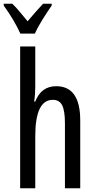

<svg xmlns="http://www.w3.org/2000/svg" viewBox="-45 -1009 511 1029"><path d="M144 -760H63V0H144V-279Q144 -474 238 -474Q273 -474 288 -445Q303 -416 303 -348V0H385V-364Q385 -547 256 -547Q176 -547 144 -465H138Q144 -501 144 -545ZM232 -989H186Q162 -963 145 -944Q128 -925 103 -895Q81 -921 60 -946.5Q39 -972 21 -989H-25V-979Q31 -902 64 -829H142Q157 -863 183.5 -905.5Q210 -948 232 -979Z"/></svg>

Font: Noto Sans Display Condensed
Style: Regular
Weight: 400
Width: 3
Designer: Monotype Design Team
Foundry: Monotype Imaging Inc.
Version: Version 1.900